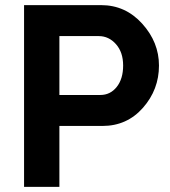

<svg xmlns="http://www.w3.org/2000/svg" viewBox="-20 -730 663 750"><path d="M74 0V-710H375Q470 -710 535.5 -637.5Q601 -565 601 -474Q601 -380 538.5 -309Q476 -238 380 -238H212V0ZM212 -359H372Q411 -359 436 -390.5Q461 -422 461 -474Q461 -526 433 -557.5Q405 -589 366 -589H212Z"/></svg>

Font: Raleway-v4020
Style: Bold
Weight: 700
Designer: Matt McInerney, Pablo Impallari, Rodrigo Fuenzalida
Foundry: Matt McInerney, Pablo Impallari, Rodrigo Fuenzalida
Version: Version 4.020;PS 004.020;hotconv 1.0.88;makeotf.lib2.5.64775